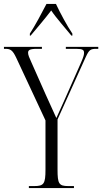

<svg xmlns="http://www.w3.org/2000/svg" viewBox="-25 -951 517 971"><path d="M126 -781V-771H130C167 -815 202 -856 234 -898C259 -860 308 -806 336 -771H341V-781C315 -819 279 -886 258 -931H210C187 -886 151 -819 126 -781ZM121 0H349V-10H320C273 -10 266 -22 266 -93V-347L408 -661C426 -700 432 -704 464 -704H472V-714H308V-704H360C394 -704 400 -698 400 -684C400 -674 398 -665 385 -635L301 -445C285 -410 269 -374 260 -354C240 -399 225 -432 206 -473L135 -633C123 -659 117 -673 117 -684C117 -697 124 -704 162 -704H187V-714H-5V-704H1C27 -704 38 -699 57 -659L205 -342V-93C205 -22 197 -10 149 -10H121Z"/></svg>

Font: Noto Serif Display ExtraCondensed Light
Style: Regular
Weight: 300
Width: 2
Designer: Monotype Design Team
Foundry: Monotype Imaging Inc.
Version: Version 2.009